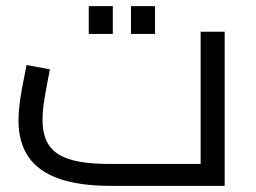

<svg xmlns="http://www.w3.org/2000/svg" viewBox="-20 -603 830 623"><path d="M337 0Q238 0 172 -23Q106 -46 73 -93Q40 -140 40 -213Q40 -237 43.5 -265Q47 -293 52 -319.5Q57 -346 61 -365.5Q65 -385 66 -392L142 -378Q139 -362 133.5 -334Q128 -306 123 -274Q118 -242 118 -213Q118 -176 129.5 -149Q141 -122 166.5 -104.5Q192 -87 234 -79Q276 -71 337 -71H631V-500H709V0ZM268 -493V-583H346V-493ZM405 -493V-583H483V-493Z"/></svg>

Font: Cairo
Style: Regular
Weight: 400
Designer: Mohamed Gaber, Accademia di Belle Arti di Urbino
Foundry: Kief Type Foundry, Accademia di Belle Arti di Urbino
Version: Version 3.120